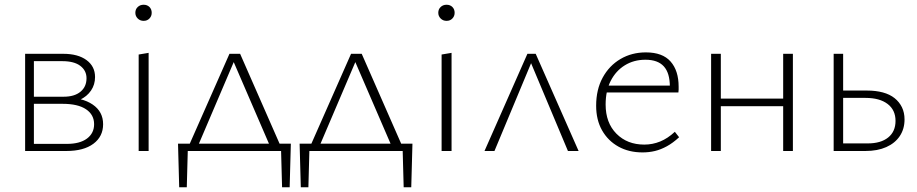

<svg xmlns="http://www.w3.org/2000/svg" viewBox="-20 -637 3867 810"><path d="M86 0V-410H247Q309 -410 345 -383.5Q381 -357 381 -312Q381 -280 364 -255Q347 -230 317 -216Q287 -202 245 -202L251 -226Q327 -226 371 -196Q415 -166 415 -113Q415 -61 374 -30.5Q333 0 260 0ZM123 -30H262Q317 -30 347 -52.5Q377 -75 377 -113Q377 -153 343 -176Q309 -199 244 -199H111V-229H249Q294 -229 319.5 -250Q345 -271 345 -307Q345 -339 319 -359Q293 -379 243 -379H123Z M565 0V-407L607 -414V0ZM586 -549Q571 -549 561 -559Q551 -569 551 -583Q551 -598 561 -607.5Q571 -617 586 -617Q601 -617 610.5 -607.5Q620 -598 620 -583Q620 -569 610.5 -559Q601 -549 586 -549Z M767 0 948 -410H993L1173 0H1128L960 -389H972L806 0ZM736 153 731 -31H773L768 153ZM750 0 731 -31H1207L1189 0ZM1170 153 1165 -31H1207L1202 153Z M1280 0 1461 -410H1506L1686 0H1641L1473 -389H1485L1319 0ZM1249 153 1244 -31H1286L1281 153ZM1263 0 1244 -31H1720L1702 0ZM1683 153 1678 -31H1720L1715 153Z M1843 0V-407L1885 -414V0ZM1864 -549Q1849 -549 1839 -559Q1829 -569 1829 -583Q1829 -598 1839 -607.5Q1849 -617 1864 -617Q1879 -617 1888.5 -607.5Q1898 -598 1898 -583Q1898 -569 1888.5 -559Q1879 -549 1864 -549Z M2024 0 2205 -410H2240L2421 0H2376L2211 -393H2230L2066 0Z M2691 6Q2633 6 2589 -18.5Q2545 -43 2520 -87Q2495 -131 2495 -191Q2495 -259 2522.5 -309.5Q2550 -360 2597.5 -388Q2645 -416 2705 -416Q2775 -416 2809 -377.5Q2843 -339 2843 -271Q2843 -265 2843 -259Q2843 -253 2842 -247H2806V-271Q2806 -329 2780.5 -357Q2755 -385 2703 -385Q2654 -385 2616 -361.5Q2578 -338 2556.5 -296Q2535 -254 2535 -196Q2535 -119 2580.5 -73Q2626 -27 2698 -27Q2733 -27 2765 -40Q2797 -53 2827 -81L2845 -58Q2819 -34 2793.5 -20Q2768 -6 2743 0Q2718 6 2691 6ZM2524 -247 2530 -276H2835V-247Z M3284 0V-410H3325V0ZM2980 0V-410H3021V0ZM2999 -189V-221H3305V-189Z M3497 0V-410H3537V-32H3641Q3696 -32 3727 -57Q3758 -82 3758 -127Q3758 -173 3724.5 -198.5Q3691 -224 3631 -224H3526V-255H3637Q3675 -255 3704.5 -247Q3734 -239 3754 -223Q3774 -207 3785 -184.5Q3796 -162 3796 -133Q3796 -93 3776 -63Q3756 -33 3719 -16.5Q3682 0 3631 0Z"/></svg>

Font: Ysabeau Infant ExtraLight
Style: Regular
Weight: 250
Designer: Christian Thalmann (Catharsis Fonts)
Version: Version 2.001;gftools[0.9.30]; featfreeze: ss01,ss02,lnum